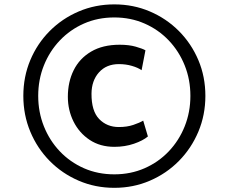

<svg xmlns="http://www.w3.org/2000/svg" viewBox="-20 -918 1068 897"><path d="M89 -470Q89 -559.5 121.5 -637Q154 -714.5 212.2 -773Q270.5 -831.5 347.8 -864.5Q425 -897.5 514 -897.5Q603 -897.5 680.2 -864.5Q757.5 -831.5 815.8 -773Q874 -714.5 906.8 -637Q939.5 -559.5 939.5 -470Q939.5 -381 906.8 -303Q874 -225 815.8 -166Q757.5 -107 680.2 -73.8Q603 -40.5 514 -40.5Q425 -40.5 347.8 -73.8Q270.5 -107 212.2 -166Q154 -225 121.5 -303Q89 -381 89 -470ZM158.5 -470Q158.5 -394.5 185 -328Q211.5 -261.5 259.5 -211Q307.5 -160.5 372.2 -132Q437 -103.5 514 -103.5Q590.5 -103.5 655.5 -132Q720.5 -160.5 768.5 -211Q816.5 -261.5 843 -328Q869.5 -394.5 869.5 -470Q869.5 -546 843 -612.2Q816.5 -678.5 768.5 -729Q720.5 -779.5 655.5 -808Q590.5 -836.5 514 -836.5Q437 -836.5 372.2 -808Q307.5 -779.5 259.5 -729Q211.5 -678.5 185 -612.2Q158.5 -546 158.5 -470ZM297 -466Q297 -535 324.2 -590Q351.5 -645 405.8 -677Q460 -709 539 -709Q582.5 -709 614 -700Q645.5 -691 659.5 -683L641.5 -590Q624.5 -602 596.2 -610.2Q568 -618.5 535.5 -618.5Q477 -618.5 442.5 -580Q408 -541.5 407.5 -480.5Q407 -399.5 443.2 -362Q479.5 -324.5 535 -324.5Q573.5 -324.5 603 -334.5Q632.5 -344.5 649 -354.5L671 -280.5Q648 -261 605.8 -246.5Q563.5 -232 514.5 -232Q447.5 -232 398.8 -264.5Q350 -297 323.5 -350.2Q297 -403.5 297 -466Z"/></svg>

Font: Merriweather Sans SemiBold
Style: Italic
Weight: 600
Italic angle: -7.5°
Designer: Eben Sorkin
Foundry: Eben Sorkin
Version: Version 2.001